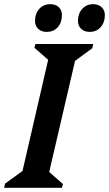

<svg xmlns="http://www.w3.org/2000/svg" viewBox="-46 -901 523 921"><path d="M-26 0 -22 -20 62 -81 185 -614 119 -672 124 -690H401L397 -670L314 -609L190 -76L256 -18L251 0ZM178 -748Q153 -748 137.5 -762.5Q122 -777 122 -800Q122 -836 142.5 -858.5Q163 -881 195 -881Q221 -881 236 -866.5Q251 -852 251 -828Q251 -793 231 -770.5Q211 -748 178 -748ZM384 -748Q359 -748 343.5 -762.5Q328 -777 328 -800Q328 -836 348.5 -858.5Q369 -881 401 -881Q426 -881 441.5 -866.5Q457 -852 457 -828Q457 -793 436.5 -770.5Q416 -748 384 -748Z"/></svg>

Font: Platypi Medium
Style: Italic
Weight: 500
Italic angle: -13°
Designer: David Sargent
Foundry: Bolt Cutter Type
Version: Version 1.200; ttfautohint (v1.8.4.7-5d5b)